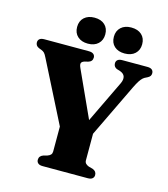

<svg xmlns="http://www.w3.org/2000/svg" viewBox="-128 -993 956 1093"><g transform="rotate(15 350.0 -446.5)"><path d="M440 -220 286 -196.5 81.5 -600.5Q72.5 -619 65.8 -626Q59 -633 47.5 -637.5L33 -643Q22 -647.5 17 -655Q12 -662.5 12 -672Q12 -685 21 -692.5Q30 -700 48.5 -700H310.5Q329 -700 338.2 -692.5Q347.5 -685 347.5 -672Q347.5 -648.5 322.5 -641.5L303.5 -637Q287 -632 283.8 -622.8Q280.5 -613.5 289.5 -594L437 -270.5L374 -239L534 -572Q544.5 -594.5 539.5 -611.8Q534.5 -629 510 -637.5L491.5 -643Q483 -646.5 477.5 -653.8Q472 -661 472 -672Q472 -685 481 -692.5Q490 -700 508.5 -700H656Q674.5 -700 683.2 -692.5Q692 -685 692 -672Q692 -662 687.5 -655.5Q683 -649 672.5 -643.5L664.5 -639.5Q654.5 -635.5 646 -627.8Q637.5 -620 628.2 -605.8Q619 -591.5 606 -565ZM262.5 -257.5H455.5V-96Q455.5 -84.5 462 -77.2Q468.5 -70 480.5 -65.5L504.5 -59Q528 -50.5 528 -28Q528 -15.5 519.2 -7.8Q510.5 0 492 0H226Q207.5 0 198.8 -7.8Q190 -15.5 190 -28Q190 -50.5 213.5 -59L237 -65.5Q250 -70 256.2 -77.2Q262.5 -84.5 262.5 -96ZM293.5 -740Q256 -740 233.2 -760.5Q210.5 -781 210.5 -816.5Q210.5 -852 233.2 -872.5Q256 -893 293.5 -893Q332 -893 354.2 -872.5Q376.5 -852 376.5 -816.5Q376.5 -782 354.2 -761Q332 -740 293.5 -740ZM510 -740Q472 -740 449.5 -760.5Q427 -781 427 -816.5Q427 -851.5 449.5 -872.2Q472 -893 510 -893Q549 -893 571.5 -872.5Q594 -852 594 -816.5Q594 -782 571.5 -761Q549 -740 510 -740Z"/></g></svg>

Font: Fraunces
Style: Bold
Weight: 700
Version: Version 1.000;[b76b70a41]